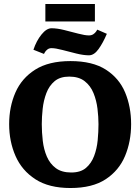

<svg xmlns="http://www.w3.org/2000/svg" viewBox="-20 -936 705 965"><path d="M334 9Q226 9 158 -35Q90 -79 58 -152Q26 -225 26 -312Q26 -399 57.5 -471Q89 -543 157 -586Q225 -629 334 -629Q445 -629 512 -586Q579 -543 609 -471Q639 -399 639 -312Q639 -225 608.5 -152Q578 -79 511 -35Q444 9 334 9ZM338 -69Q385 -69 412 -92Q439 -115 453 -152Q467 -189 471 -231.5Q475 -274 475 -312Q475 -348 470 -389.5Q465 -431 450 -468Q435 -505 405.5 -528Q376 -551 328 -551Q282 -551 254.5 -528Q227 -505 213 -468Q199 -431 194.5 -389.5Q190 -348 190 -312Q190 -271 195 -228Q200 -185 215.5 -149Q231 -113 260.5 -91Q290 -69 338 -69ZM427 -658Q400 -658 363.5 -667Q327 -676 293 -685Q259 -694 239 -694Q227 -694 218.5 -687.5Q210 -681 206 -674Q202 -667 201 -665L148 -686Q163 -731 188.5 -762.5Q214 -794 239 -794Q267 -794 303 -785Q339 -776 373 -767Q407 -758 427 -758Q440 -758 449 -764Q458 -770 463 -777.5Q468 -785 469 -787L517 -766Q498 -721 475.5 -689.5Q453 -658 427 -658ZM208 -828V-916H457V-828Z"/></svg>

Font: Manuale ExtraBold
Style: Regular
Weight: 800
Version: Version 1.002